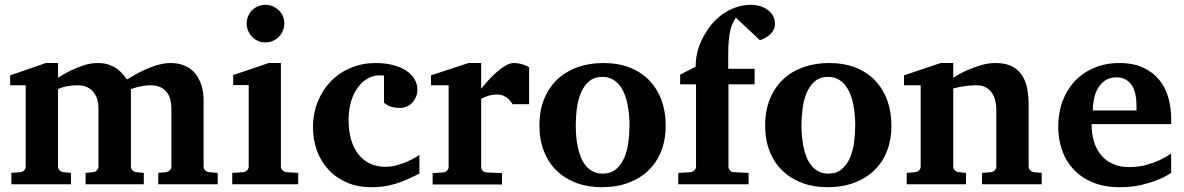

<svg xmlns="http://www.w3.org/2000/svg" viewBox="-20 -760 4882 792"><path d="M632.8 0V-46.9L664.1 -49.8Q672.9 -50.8 679.9 -57.4Q687 -64 687 -73.2V-314Q687 -332 682.6 -349.1Q678.2 -366.2 668.2 -379.4Q658.2 -392.6 641.6 -400.4Q625 -408.2 600.1 -408.2Q584 -408.2 569.6 -405.5Q555.2 -402.8 543.9 -399.9Q531.2 -396.5 520 -392.1V-73.2Q520 -64 526.4 -57.4Q532.7 -50.8 542 -49.8L573.2 -46.9V0H333V-46.9L363.8 -49.8Q373 -50.8 379.6 -57.4Q386.2 -64 386.2 -73.2V-314Q386.2 -332 381.3 -349.1Q376.5 -366.2 366.2 -379.4Q356 -392.6 339.6 -400.4Q323.2 -408.2 299.8 -408.2Q279.3 -408.2 263.9 -405.5Q248.5 -402.8 238.8 -399.9Q227.1 -396.5 219.2 -392.1V-73.2Q219.2 -64 226.1 -57.4Q232.9 -50.8 242.2 -49.8L272.9 -46.9V0H26.9V-46.9L64 -49.8Q73.2 -50.8 79.6 -57.4Q85.9 -64 85.9 -73.2V-408.2H22V-449.2L168.9 -500H219.2V-439Q244.6 -456.1 272 -469.2Q295.4 -480.5 324.5 -490.2Q353.5 -500 382.8 -500Q411.1 -500 431.2 -492.4Q451.2 -484.9 465.1 -474.4Q479 -463.9 488 -452.1Q497.1 -440.4 503.9 -432.1Q533.2 -450.7 563.5 -465.8Q576.7 -472.2 591.3 -478.3Q606 -484.4 621.3 -489.3Q636.7 -494.1 652.1 -497.1Q667.5 -500 682.1 -500Q712.4 -500 734.4 -491.9Q756.3 -483.9 771.7 -470.7Q787.1 -457.5 796.4 -441.2Q805.7 -424.8 811 -407.7Q816.4 -390.6 818.1 -374.8Q819.8 -358.9 819.8 -347.2V-73.2Q819.8 -64 826.4 -57.4Q833 -50.8 841.8 -49.8L877.9 -46.9V0Z M938 0V-46.9L983.9 -49.8Q992.7 -50.8 999.3 -57.4Q1005.9 -64 1005.9 -73.2V-409.2H941.9V-450.2L1087.9 -500H1138.7V-73.2Q1138.7 -64 1145.8 -57.4Q1152.8 -50.8 1161.6 -49.8L1210 -46.9V0ZM1152.8 -663.1Q1152.8 -647 1146.7 -632.8Q1140.6 -618.7 1129.9 -607.9Q1119.1 -597.2 1105 -591.1Q1090.8 -585 1074.7 -585Q1058.6 -585 1044.4 -591.1Q1030.3 -597.2 1020 -607.9Q1009.8 -618.7 1003.7 -632.8Q997.6 -647 997.6 -663.1Q997.6 -679.2 1003.7 -693.4Q1009.8 -707.5 1020 -717.8Q1030.3 -728 1044.4 -734.1Q1058.6 -740.2 1074.7 -740.2Q1090.8 -740.2 1105 -734.1Q1119.1 -728 1129.9 -717.8Q1140.6 -707.5 1146.7 -693.4Q1152.8 -679.2 1152.8 -663.1Z M1710 -43.9Q1697.3 -38.1 1679 -28.8Q1660.6 -19.5 1636.5 -10.3Q1612.3 -1 1581.5 5.6Q1550.8 12.2 1512.7 12.2Q1454.1 12.2 1409.2 -7.8Q1364.3 -27.8 1333.5 -61.8Q1302.7 -95.7 1286.9 -140.1Q1271 -184.6 1271 -233.9Q1271 -293 1291.3 -342Q1311.5 -391.1 1346.4 -426.3Q1381.3 -461.4 1428.2 -480.7Q1475.1 -500 1528.8 -500Q1568.4 -500 1600.1 -491.9Q1631.8 -483.9 1654.5 -469.2Q1677.2 -454.6 1689.5 -434.3Q1701.7 -414.1 1701.7 -390.1Q1701.7 -373 1695.6 -359.4Q1689.5 -345.7 1679.7 -335.7Q1669.9 -325.7 1657.2 -320.3Q1644.5 -314.9 1630.9 -314.9Q1615.2 -314.9 1604.7 -316.9Q1594.2 -318.8 1586.9 -322Q1579.6 -325.2 1574.2 -328.9Q1568.8 -332.5 1564 -335.9V-448.2Q1557.6 -448.2 1554 -448.7Q1550.3 -449.2 1544.9 -449.2Q1522 -449.2 1499.3 -437.5Q1476.6 -425.8 1458.5 -402.6Q1440.4 -379.4 1429.2 -344.5Q1418 -309.6 1418 -263.2Q1418 -219.2 1428.5 -183.8Q1439 -148.4 1458.5 -123.5Q1478 -98.6 1506.3 -85.2Q1534.7 -71.8 1569.8 -71.8Q1592.8 -71.8 1615.7 -78.1Q1638.7 -84.5 1658 -92.8Q1677.2 -101.1 1691.2 -109.1Q1705.1 -117.2 1710 -121.1Z M2094.7 -330.1Q2091.3 -335 2086.2 -341.8Q2081.1 -348.6 2073.5 -355Q2065.9 -361.3 2055.2 -365.7Q2044.4 -370.1 2029.8 -370.1Q2015.6 -370.1 2003.4 -367.2Q1991.2 -364.3 1982.9 -360.8Q1972.7 -356.9 1964.8 -352.1V-71.8Q1964.8 -63 1970.9 -55.9Q1977.1 -48.8 1986.8 -48.8L2050.8 -45.9V1H1764.6V-45.9L1808.6 -48.8Q1817.9 -49.8 1824.2 -56.4Q1830.6 -63 1830.6 -71.8V-408.2H1757.8V-449.2L1912.6 -500H1964.8V-394Q1974.1 -405.8 1990 -423.8Q2005.9 -441.9 2024.4 -458.7Q2043 -475.6 2062.7 -487.8Q2082.5 -500 2099.6 -500Q2108.4 -500 2117.7 -498.5Q2127 -497.1 2135.5 -494.4Q2144 -491.7 2151.1 -488.5Q2158.2 -485.4 2162.6 -481.9V-330.1Z M2576.7 -242.2Q2576.7 -263.2 2574.7 -286.4Q2572.8 -309.6 2568.1 -332Q2563.5 -354.5 2555.2 -374.5Q2546.9 -394.5 2534.4 -409.7Q2522 -424.8 2504.9 -433.8Q2487.8 -442.9 2464.8 -442.9Q2431.2 -442.9 2409.7 -424.3Q2388.2 -405.8 2376.2 -376.7Q2364.3 -347.7 2359.6 -313Q2355 -278.3 2355 -246.1Q2355 -224.6 2356.7 -201.2Q2358.4 -177.7 2363 -155.3Q2367.7 -132.8 2375.5 -112.8Q2383.3 -92.8 2395.8 -77.4Q2408.2 -62 2425.3 -53Q2442.4 -43.9 2465.8 -43.9Q2500 -43.9 2521.5 -62.3Q2543 -80.6 2555.2 -109.4Q2567.4 -138.2 2572 -173.3Q2576.7 -208.5 2576.7 -242.2ZM2726.1 -241.2Q2726.1 -185.1 2708.3 -138.4Q2690.4 -91.8 2656.2 -58.3Q2622.1 -24.9 2573 -6.3Q2523.9 12.2 2461.9 12.2Q2404.8 12.2 2357.7 -5.4Q2310.5 -22.9 2276.6 -55.7Q2242.7 -88.4 2223.9 -135.5Q2205.1 -182.6 2205.1 -242.2Q2205.1 -303.7 2224.6 -351.6Q2244.1 -399.4 2279.1 -432.4Q2314 -465.3 2362.3 -482.7Q2410.6 -500 2468.8 -500Q2530.8 -500 2578.6 -481Q2626.5 -461.9 2659.2 -427.5Q2691.9 -393.1 2709 -345.7Q2726.1 -298.3 2726.1 -241.2Z M3176.8 -660.2Q3176.8 -648.4 3171.6 -638.2Q3166.5 -627.9 3158 -619.4Q3149.4 -610.8 3138.2 -604.5Q3127 -598.1 3114.7 -594.2L3015.6 -687Q3008.3 -675.8 3002.2 -663.3Q2996.1 -650.9 2992.2 -633.5Q2988.3 -616.2 2986.1 -592.3Q2983.9 -568.4 2983.9 -534.2V-476.1H3092.8V-412.1H2984.9V-73.2Q2984.9 -64 2991 -56.9Q2997.1 -49.8 3006.8 -49.8L3067.9 -46.9V0H2777.8V-46.9L2828.6 -49.8Q2837.9 -50.8 2844.5 -57.4Q2851.1 -64 2851.1 -73.2V-412.1H2785.6V-452.1L2849.6 -484.9Q2849.6 -524.4 2860.6 -559.6Q2871.6 -594.7 2893.1 -627.9Q2907.7 -652.3 2927.5 -672.9Q2947.3 -693.4 2971.2 -708.5Q2995.1 -723.6 3022.7 -731.9Q3050.3 -740.2 3081.1 -740.2Q3095.7 -740.2 3112.5 -735.6Q3129.4 -731 3143.8 -721.4Q3158.2 -711.9 3167.5 -696.5Q3176.8 -681.2 3176.8 -660.2Z M3507.8 -242.2Q3507.8 -263.2 3505.9 -286.4Q3503.9 -309.6 3499.3 -332Q3494.6 -354.5 3486.3 -374.5Q3478 -394.5 3465.6 -409.7Q3453.1 -424.8 3436 -433.8Q3418.9 -442.9 3396 -442.9Q3362.3 -442.9 3340.8 -424.3Q3319.3 -405.8 3307.4 -376.7Q3295.4 -347.7 3290.8 -313Q3286.1 -278.3 3286.1 -246.1Q3286.1 -224.6 3287.8 -201.2Q3289.6 -177.7 3294.2 -155.3Q3298.8 -132.8 3306.6 -112.8Q3314.5 -92.8 3326.9 -77.4Q3339.4 -62 3356.4 -53Q3373.5 -43.9 3397 -43.9Q3431.2 -43.9 3452.6 -62.3Q3474.1 -80.6 3486.3 -109.4Q3498.5 -138.2 3503.2 -173.3Q3507.8 -208.5 3507.8 -242.2ZM3657.2 -241.2Q3657.2 -185.1 3639.4 -138.4Q3621.6 -91.8 3587.4 -58.3Q3553.2 -24.9 3504.2 -6.3Q3455.1 12.2 3393.1 12.2Q3335.9 12.2 3288.8 -5.4Q3241.7 -22.9 3207.8 -55.7Q3173.8 -88.4 3155 -135.5Q3136.2 -182.6 3136.2 -242.2Q3136.2 -303.7 3155.8 -351.6Q3175.3 -399.4 3210.2 -432.4Q3245.1 -465.3 3293.5 -482.7Q3341.8 -500 3399.9 -500Q3461.9 -500 3509.8 -481Q3557.6 -461.9 3590.3 -427.5Q3623 -393.1 3640.1 -345.7Q3657.2 -298.3 3657.2 -241.2Z M4030.8 0V-46.9L4067.9 -49.8Q4077.1 -50.8 4083.5 -57.4Q4089.8 -64 4089.8 -73.2V-308.1Q4089.8 -327.1 4085.4 -345.2Q4081.1 -363.3 4071.3 -377.2Q4061.5 -391.1 4045.9 -399.7Q4030.3 -408.2 4007.8 -408.2Q3987.3 -408.2 3969.7 -406Q3952.1 -403.8 3939.5 -401.4Q3924.3 -398.4 3912.1 -395V-73.2Q3912.1 -64 3918.9 -57.4Q3925.8 -50.8 3935.1 -49.8L3964.8 -46.9V0H3720.2V-46.9L3755.9 -49.8Q3765.1 -50.8 3771.5 -57.4Q3777.8 -64 3777.8 -73.2V-408.2H3709V-449.2L3859.9 -500H3912.1V-439Q3938 -456.1 3967.3 -469.2Q3992.2 -480.5 4023.4 -490.2Q4054.7 -500 4086.9 -500Q4129.9 -500 4156.7 -485.1Q4183.6 -470.2 4198.2 -445.8Q4212.9 -421.4 4218 -390.1Q4223.1 -358.9 4223.1 -326.2V-73.2Q4223.1 -64 4230 -57.4Q4236.8 -50.8 4246.1 -49.8L4276.9 -46.9V0Z M4668 -326.2Q4668 -350.1 4663.6 -371.1Q4659.2 -392.1 4649.2 -407.5Q4639.2 -422.9 4623.5 -431.9Q4607.9 -440.9 4585.9 -440.9Q4558.1 -440.9 4539.3 -428.5Q4520.5 -416 4509 -396.2Q4497.6 -376.5 4492.7 -352.1Q4487.8 -327.6 4487.8 -304.2H4668ZM4811 -46.9Q4785.2 -29.8 4752.9 -17.1Q4725.1 -5.9 4686.5 3.2Q4647.9 12.2 4600.1 12.2Q4536.1 12.2 4488.5 -7.3Q4440.9 -26.9 4408.9 -60.8Q4377 -94.7 4361.1 -140.1Q4345.2 -185.5 4345.2 -237.8Q4345.2 -294.4 4363 -342.5Q4380.9 -390.6 4413.8 -425.5Q4446.8 -460.4 4493.4 -480.2Q4540 -500 4597.2 -500Q4655.8 -500 4696.5 -480.7Q4737.3 -461.4 4762.7 -429.4Q4788.1 -397.5 4799.6 -356.4Q4811 -315.4 4811 -272V-248H4482.9Q4482.9 -207 4493.2 -174.3Q4503.4 -141.6 4523.2 -118.7Q4543 -95.7 4571.8 -83.3Q4600.6 -70.8 4637.2 -70.8Q4675.3 -70.8 4706.8 -79.3Q4738.3 -87.9 4761.7 -98.6Q4788.6 -111.3 4811 -127Z"/></svg>

Font: Charis SIL Phon
Style: Bold
Weight: 700
Foundry: SIL International
Version: Version 5.000